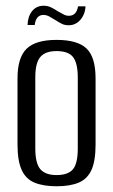

<svg xmlns="http://www.w3.org/2000/svg" viewBox="-20 -642 393 669"><path d="M177 7Q131 7 100.5 -5.5Q70 -18 55.5 -50Q41 -82 41 -138V-369Q41 -441 72.5 -472Q104 -503 177 -503Q250 -503 281.5 -473Q313 -443 313 -369V-138Q313 -82 299 -50.5Q285 -19 255 -6Q225 7 177 7ZM177 -32Q217 -32 234 -52Q251 -72 251 -125V-372Q251 -421 235 -442.5Q219 -464 177 -464Q138 -464 120.5 -443.5Q103 -423 103 -372V-125Q103 -73 120.5 -52.5Q138 -32 177 -32ZM220 -554Q206 -554 196.5 -558.5Q187 -563 173 -572Q164 -577 153.5 -583.5Q143 -590 131 -590Q119 -590 111 -581.5Q103 -573 101 -555H76Q77 -585 92 -603.5Q107 -622 132 -622Q146 -622 157.5 -616.5Q169 -611 181 -603Q192 -597 201 -592Q210 -587 220 -587Q233 -587 241 -595Q249 -603 252 -620H278Q277 -600 268.5 -585Q260 -570 247.5 -562Q235 -554 220 -554Z"/></svg>

Font: Alumni Sans
Style: Regular
Weight: 400
Designer: Robert E. Leuschke
Foundry: Robert E. Leuschke
Version: Version 1.018